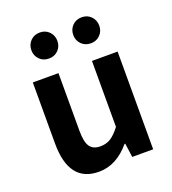

<svg xmlns="http://www.w3.org/2000/svg" viewBox="-146 -910 928 1034"><g transform="rotate(-20 318.5 -393.0)"><path d="M245 14Q73 14 73 -210V-560H220V-229Q220 -165 238.5 -138.5Q257 -112 298 -112Q332 -112 357.5 -128Q383 -144 412 -182V-560H559V0H439L428 -80H424Q345 14 245 14ZM200 -651Q167 -651 146 -672.5Q125 -694 125 -725Q125 -757 146 -778.5Q167 -800 200 -800Q232 -800 253 -778.5Q274 -757 274 -725Q274 -694 253 -672.5Q232 -651 200 -651ZM440 -651Q407 -651 386 -672.5Q365 -694 365 -725Q365 -757 386 -778.5Q407 -800 440 -800Q472 -800 493 -778.5Q514 -757 514 -725Q514 -694 493 -672.5Q472 -651 440 -651Z"/></g></svg>

Font: Noto Sans Korean Bold
Style: Bold
Weight: 700
Designer: Ryoko NISHIZUKA  (kana & ideographs); Paul D. Hunt (Latin, Greek & Cyrillic); Wenlong ZHANG  (bopomofo); Sandoll Communi
Foundry: Adobe Systems Incorporated
Version: Version 1.000;PS 1;hotconv 1.0.78;makeotf.lib2.5.61930